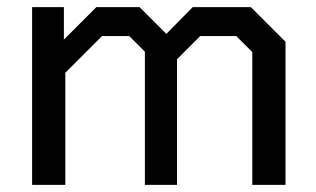

<svg xmlns="http://www.w3.org/2000/svg" viewBox="-20 -518 885 538"><path d="M70 -498H159V-407L250 -498H371L446 -423L520 -498H683L780 -401V0H687V-372L642 -417H541L476 -352V0H386V-373L342 -417H266L163 -314V0H70Z"/></svg>

Font: Chakra Petch Medium
Style: Regular
Weight: 500
Designer: Katatrad Aksorn Co.,Ltd.
Foundry: Cadson Demak Co.,Ltd.
Version: Version 1.000; ttfautohint (v1.6)